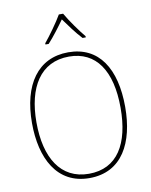

<svg xmlns="http://www.w3.org/2000/svg" viewBox="-101 -1023 868 1106"><g transform="rotate(-10 332.5 -469.5)"><path d="M346 -949H321C297 -907 246 -836 215 -799V-792H234C267 -828 306 -880 333 -918C361 -879 398 -828 432 -792H451V-799C423 -832 370 -906 346 -949ZM605 -358C605 -583 515 -725 336 -725C158 -725 60 -584 60 -359C60 -154 142 10 332 10C524 10 605 -151 605 -358ZM86 -359C86 -563 168 -700 336 -700C493 -700 578 -576 578 -358C578 -148 500 -15 333 -15C168 -15 86 -152 86 -359Z"/></g></svg>

Font: Noto Sans Georgian SemiCondensed Thin
Style: Regular
Weight: 100
Width: 4
Designer: Monotype Design Team, Akaki Razmadze
Foundry: Google LLC
Version: Version 2.005